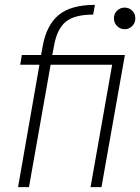

<svg xmlns="http://www.w3.org/2000/svg" viewBox="-20 -769 576 789"><path d="M54.2 0 142.1 -502.9H63L69.8 -543H148.9L155.8 -581.1Q171.4 -666.5 221.7 -707.8Q272 -749 370.1 -749L362.8 -709Q285.2 -709 249.5 -679Q213.9 -648.9 202.1 -581.1L194.8 -543H493.2L397 0H352.1L440.9 -502.9H188L99.1 0ZM523.2 -661.9Q510.3 -648.9 492.2 -648.9Q474.1 -648.9 461.2 -661.9Q448.2 -674.8 448.2 -693.8Q448.2 -712.9 461.2 -725.3Q474.1 -737.8 492.2 -737.8Q510.3 -737.8 523.2 -725.3Q536.1 -712.9 536.1 -693.8Q536.1 -674.8 523.2 -661.9Z"/></svg>

Font: SVN-Poppins ExtraLight
Style: Italic
Weight: 200
Italic angle: -10°
Designer: Ninad Kale (Devanagari), Jonny Pinhorn (Latin)
Foundry: Indian Type Foundry
Version: Version 3.002 2017